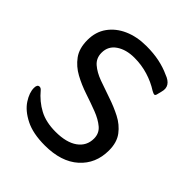

<svg xmlns="http://www.w3.org/2000/svg" viewBox="-167 -667 779 779"><g transform="rotate(45 222.0 -277.5)"><path d="M21 -123Q21 -143 34 -143Q41 -143 47 -136Q77 -100 115.5 -79.5Q154 -59 209 -59Q271 -59 305 -83.5Q339 -108 339 -150Q339 -180 317 -198.5Q295 -217 261 -230Q227 -243 188 -256Q149 -269 115 -287.5Q81 -306 59 -336Q37 -366 37 -414Q37 -461 61.5 -495Q86 -529 128 -547.5Q170 -566 224 -566Q265 -566 298.5 -559Q332 -552 360 -539Q410 -521 398 -479L393 -459Q391 -449 385 -449Q381 -449 370 -455Q339 -475 301.5 -486.5Q264 -498 223 -498Q176 -498 145 -477Q114 -456 114 -418Q114 -387 136 -368Q158 -349 192 -336.5Q226 -324 265 -311Q304 -298 338 -280.5Q372 -263 394 -234Q416 -205 416 -159Q416 -83 363.5 -36Q311 11 217 11Q149 11 105.5 -11Q62 -33 41.5 -64.5Q21 -96 21 -123Z"/></g></svg>

Font: Zain
Style: Regular
Weight: 400
Designer: Zain,Boutros
Foundry: Mobile Telecommunications Company (Zain), 2024
Version: Version 1.51; ttfautohint (v1.8.4)